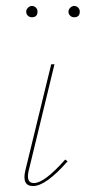

<svg xmlns="http://www.w3.org/2000/svg" viewBox="-20 -622 288 645"><path d="M87 -564Q79 -564 73.5 -569.5Q68 -575 68 -583Q68 -590 74 -596Q80 -602 87 -602Q95 -602 100.5 -596.5Q106 -591 106 -583Q106 -564 87 -564ZM229 -564Q221 -564 215.5 -569.5Q210 -575 210 -583Q210 -590 216 -596Q222 -602 229 -602Q237 -602 242.5 -596.5Q248 -591 248 -583Q248 -564 229 -564ZM91 3Q53 3 65 -49L152 -406H163L76 -47Q67 -7 94 -7Q129 -7 199 -86L207 -80Q134 3 91 3Z"/></svg>

Font: EauTestInfant Hairline
Style: Italic
Weight: 250
Italic angle: -12°
Designer: Christian Thalmann (Catharsis Fonts)
Version: Version 0.001;PS 000.001;hotconv 1.0.88;makeotf.lib2.5.64775